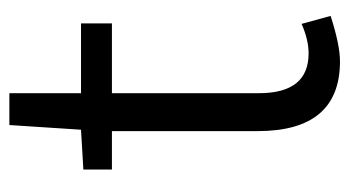

<svg xmlns="http://www.w3.org/2000/svg" viewBox="-188 -545 746 410"><g transform="rotate(-90 185.0 -340.0)"><path d="M110 -163V-474H28V-535L113 -540L123 -693H191V-540H340V-474H191V-160Q191 -54 276 -54Q305 -54 339 -69L356 -7Q294 13 259 13Q110 13 110 -163Z"/></g></svg>

Font: Source Han Sans CN Normal
Style: Regular
Weight: 350
Designer: Ryoko NISHIZUKA 西塚涼子 (kana, bopomofo & ideographs); Paul D. Hunt (Latin, Greek & Cyrillic); Sandoll Communications 산돌커뮤니
Foundry: Adobe
Version: Version 2.004;hotconv 1.0.118;makeotfexe 2.5.65603